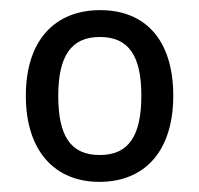

<svg xmlns="http://www.w3.org/2000/svg" viewBox="-20 -742 393 379"><path d="M322 -553C322 -664 266 -722 178 -722C87 -722 31 -661 31 -553C31 -443 89 -383 176 -383C267 -383 322 -445 322 -553ZM95 -553C95 -632 121 -669 177 -669C234 -669 259 -632 259 -553C259 -474 234 -436 177 -436C119 -436 95 -474 95 -553Z"/></svg>

Font: Noto Sans Gurmukhi UI SemiCondensed
Style: Regular
Weight: 400
Width: 4
Designer: Jelle Bosma - Monotype Design Team
Foundry: Monotype Imaging Inc.
Version: Version 2.004